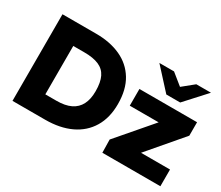

<svg xmlns="http://www.w3.org/2000/svg" viewBox="-127 -1044 1545 1344"><g transform="rotate(30 645.5 -372.0)"><path d="M69.2 0V-700H341Q454.5 -700 539.7 -661Q624.9 -622 672.4 -544Q719.9 -466 719.9 -349Q719.9 -238.5 672.9 -160.3Q625.9 -82 539 -41Q452 0 333 0ZM245.5 -154.4H335.6Q405.2 -154.4 450.1 -176.2Q495 -198 517.3 -241.2Q539.6 -284.3 539.6 -349Q539.6 -420.6 518.6 -463.8Q497.5 -506.9 452.3 -526.3Q407.2 -545.6 335.6 -545.6H245.5ZM795.6 0 793.6 -105.7 1030.4 -381.3H797.1V-516.4H1263V-407.8L1030.1 -135.1H1264.5V0ZM979.5 -577 1010.9 -650.9 1125.5 -744H1244L1091.6 -577ZM979.5 -577 827 -744H945.5L1060.7 -650.9L1091.6 -577Z"/></g></svg>

Font: REM Medium
Style: Regular
Weight: 500
Designer: Octavio Pardo
Foundry: Ashler Design
Version: Version 1.005;gftools[0.9.28]